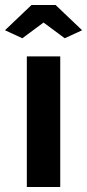

<svg xmlns="http://www.w3.org/2000/svg" viewBox="-47 -750 349 770"><path d="M60.6 0V-523.8H194.6V0ZM-27 -628.7 79.4 -730H175.9L282.3 -628.7L212.6 -596.6L127.6 -659.6L42.6 -596.6Z"/></svg>

Font: Raleway Thin
Style: Regular
Weight: 100
Designer: Matt McInerney, Pablo Impallari, Rodrigo Fuenzalida
Foundry: Matt McInerney, Pablo Impallari, Rodrigo Fuenzalida
Version: Version 4.026